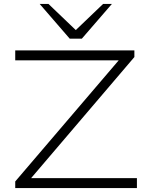

<svg xmlns="http://www.w3.org/2000/svg" viewBox="-20 -963 765 983"><path d="M58 0V-34L615 -686L624 -654H58V-705H668V-671L112 -19L103 -51H681V0ZM337 -765 183 -943H228L368 -809L508 -943H553L399 -765Z"/></svg>

Font: Nunito Sans 7pt Expanded ExtraLight
Style: Regular
Weight: 250
Width: 7
Designer: Vernon Adams
Foundry: Vernon Adams
Version: Version 3.101;gftools[0.9.27]